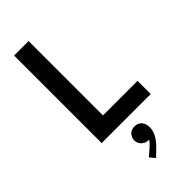

<svg xmlns="http://www.w3.org/2000/svg" viewBox="-311 -775 1116 1116"><g transform="rotate(-45 246.5 -217.5)"><path d="M76.2 -719.7H195.3V-108.4H479.5V0H76.2ZM211.4 252.9 254.4 215.8Q276.4 195.8 285.6 180.2Q283.7 180.7 278.8 180.7Q265.1 180.7 251.7 173.3Q238.3 166 229.7 152.8Q221.2 139.6 221.2 123Q221.7 97.7 238.5 81.5Q255.4 65.4 278.8 66.4Q305.2 65.4 322 83Q338.9 100.6 339.4 131.8Q338.9 165.5 321.8 193.4Q304.7 221.2 283.7 241.2L238.8 285.2Z"/></g></svg>

Font: Reddit Sans Vanilla SemiBold
Style: Regular
Weight: 600
Designer: Stephen Hutchings
Foundry: Reddit
Version: Version 1.013